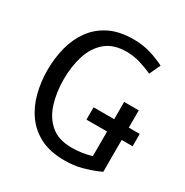

<svg xmlns="http://www.w3.org/2000/svg" viewBox="-159 -805 909 944"><g transform="rotate(30 295.0 -333.0)"><path d="M328 -218V-288H445V-386H528V-288H590V-218H528V-37Q528 -37 501.5 -25.5Q475 -14 431 -2Q387 10 333 10Q253 10 197.5 -18Q142 -46 107 -94.5Q72 -143 56 -205Q40 -267 40 -334Q40 -402 56 -463.5Q72 -525 107 -573Q142 -621 197.5 -648.5Q253 -676 333 -676Q385 -676 429.5 -662.5Q474 -649 511 -630L482 -568Q446 -584 409.5 -595Q373 -606 333 -606Q259 -606 215 -568.5Q171 -531 151.5 -469.5Q132 -408 132 -334Q132 -260 151.5 -198Q171 -136 215 -99Q259 -62 333 -62Q362 -62 389.5 -66Q417 -70 445 -78V-218Z"/></g></svg>

Font: Epunda Sans
Style: Regular
Weight: 400
Designer: Simon Atzbach
Foundry: typofactur
Version: Version 2.204; ttfautohint (v1.8.4.7-5d5b)